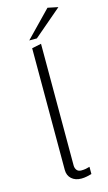

<svg xmlns="http://www.w3.org/2000/svg" viewBox="-131 -896 533 950"><g transform="rotate(-15 135.5 -421.0)"><path d="M162 9Q131 9 112 -8Q93 -25 93 -54V-677L141 -687V-64Q141 -50 148.5 -40Q156 -30 172 -30Q184 -30 195 -32Q206 -34 215 -37V0Q205 3 190.5 6Q176 9 162 9ZM89 -718 218 -851 271 -840 128 -718Z"/></g></svg>

Font: Ancizar Sans Thin
Style: Regular
Weight: 100
Designer: Cesar Puertas, Viviana Monsalve, Julian Moncada, Julian Prieto, Jose Castro, Mariel Hernandez, Felipe Aragon, Sara Alarc
Version: Version 8.100